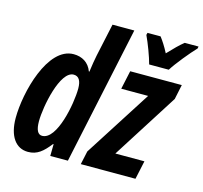

<svg xmlns="http://www.w3.org/2000/svg" viewBox="-110 -889 1081 1021"><g transform="rotate(15 430.0 -378.0)"><path d="M631 -606H739C762 -644 826 -722 858 -755L860 -766H784C761 -748 733 -720 701 -686C683 -721 665 -748 651 -766H579L576 -754C595 -714 621 -645 631 -606ZM128 10C179 10 209 -17 247 -65H250L249 0H346L508 -760H388L349 -579C344 -556 339 -523 334 -487H331C314 -533 276 -555 230 -555C87 -555 19 -289 19 -148C19 -49 60 10 128 10ZM417 0H718L740 -102H580L810 -464L827 -545H543L521 -443H669L433 -74ZM179 -92C155 -92 143 -116 143 -163C143 -243 183 -450 258 -450C286 -450 300 -428 300 -384C300 -302 261 -92 179 -92Z"/></g></svg>

Font: Noto Sans ExtraCondensed
Style: Bold Italic
Weight: 700
Width: 2
Italic angle: -12°
Designer: Monotype Design Team
Foundry: Monotype Imaging Inc.
Version: Version 2.013